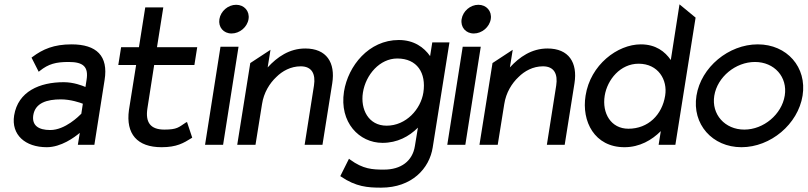

<svg xmlns="http://www.w3.org/2000/svg" viewBox="-20 -666 3714 883"><path d="M45 -135C31 -46 96 11 195 11C261 11 322 -34 347 -55L338 0H414L461 -298C479 -409 424 -462 309 -462C228 -462 177 -440 129 -404L125 -401L158 -336L163 -340C203 -372 237 -381 296 -381C363 -381 388 -359 378 -298L373 -266C359 -272 319 -288 273 -288C163 -288 63 -246 45 -135ZM133 -136C142 -193 196 -209 260 -209C305 -209 348 -194 361 -189L354 -143C344 -133 280 -68 211 -68C157 -68 126 -89 133 -136Z M524 -367H606L573 -160C558 -50 611 11 723 11C793 11 824 -8 861 -31L864 -33L840 -105L834 -102C802 -81 795 -70 736 -70C671 -70 648 -104 658 -168L689 -367H874L887 -449H702L731 -632H648L619 -449H537Z M989 -578C983 -541 1008 -512 1045 -512C1082 -512 1117 -541 1123 -578C1129 -615 1103 -644 1066 -644C1029 -644 995 -615 989 -578ZM923 0H1006L1077 -451H994Z M1071 0H1155L1185 -187C1193 -240 1220 -283 1251 -312C1278 -339 1317 -361 1363 -361C1415 -361 1432 -325 1424 -273L1381 0H1463L1508 -283C1523 -378 1482 -443 1384 -443C1311 -443 1255 -404 1211 -356L1224 -437L1131 -376Z M1562 -245C1540 -103 1632 -9 1739 -9C1807 -9 1861 -38 1902 -79L1888 6C1877 75 1824 114 1746 114C1693 114 1650 112 1590 68L1585 64L1545 144L1548 146C1617 193 1671 197 1733 197C1874 197 1955 109 1970 12L2047 -471H1968L1958 -408C1930 -448 1884 -482 1814 -482C1676 -482 1581 -363 1562 -245ZM1649 -240C1662 -323 1727 -397 1807 -397C1898 -397 1941 -331 1927 -240C1915 -164 1848 -88 1758 -88C1674 -88 1637 -164 1649 -240Z M2103 -578C2097 -541 2122 -512 2159 -512C2196 -512 2231 -541 2237 -578C2243 -615 2217 -644 2180 -644C2143 -644 2109 -615 2103 -578ZM2037 0H2120L2191 -451H2108Z M2185 0H2269L2299 -187C2307 -240 2334 -283 2365 -312C2392 -339 2431 -361 2477 -361C2529 -361 2546 -325 2538 -273L2495 0H2577L2622 -283C2637 -378 2596 -443 2498 -443C2425 -443 2369 -404 2325 -356L2338 -437L2245 -376Z M2673 -226C2654 -108 2714 11 2852 11C2922 11 2978 -22 3019 -63L3009 0H3086L3179 -585L3105 -646L3065 -390C3038 -429 2996 -462 2927 -462C2820 -462 2695 -368 2673 -226ZM2761 -226C2773 -300 2833 -373 2917 -373C3007 -373 3051 -299 3039 -226C3025 -138 2961 -74 2870 -74C2790 -74 2748 -145 2761 -226Z M3183 -226C3162 -95 3256 11 3390 11C3524 11 3650 -95 3671 -226C3692 -357 3599 -462 3465 -462C3331 -462 3204 -357 3183 -226ZM3265 -226C3279 -312 3363 -381 3452 -381C3541 -381 3603 -312 3589 -226C3575 -140 3492 -70 3403 -70C3314 -70 3251 -140 3265 -226Z"/></svg>

Font: Charger Pro
Style: BdObl
Weight: 700
Designer: Jasper
Foundry: Cannot Into Space Fonts
Version: Version 1.09